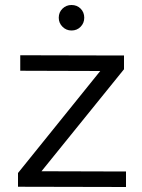

<svg xmlns="http://www.w3.org/2000/svg" viewBox="-20 -747 566 768"><path d="M61 -526 476 -525V-470L146 -62L484 -61V1L52 0V-55L381 -463L61 -464ZM266 -727Q288 -727 302.5 -712.5Q317 -698 317 -676Q317 -655 302.5 -640Q288 -625 266 -625Q245 -625 230 -640Q215 -655 215 -676Q215 -698 230 -712.5Q245 -727 266 -727Z"/></svg>

Font: Alexandria Light
Style: Regular
Weight: 300
Designer: Mohamed Gaber
Foundry: Kief Type Foundry
Version: Version 5.100